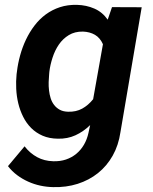

<svg xmlns="http://www.w3.org/2000/svg" viewBox="-20 -558 627 786"><path d="M49.3 -264.6Q53.2 -297.9 62.5 -331.5Q71.8 -365.2 86.4 -396Q101.1 -426.8 121.1 -453.1Q141.1 -479.5 167.2 -498.8Q193.4 -518.1 225.3 -528.6Q257.3 -539.1 295.4 -538.1Q333.5 -537.1 366.2 -522.9Q398.9 -508.8 420.9 -477.5L438.5 -528.8L560.1 -528.3L473.1 -17.1Q465.3 36.6 441.4 79.1Q417.5 121.6 381.1 150.6Q344.7 179.7 297.9 194.6Q251 209.5 197.3 208Q170.9 207.5 145 201.9Q119.1 196.3 95.2 185.5Q71.3 174.8 50 158.9Q28.8 143.1 12.7 122.1L80.6 41Q102.5 69.3 131.8 85.2Q161.1 101.1 197.8 102.1Q226.1 103 250 95Q273.9 86.9 292.5 71.5Q311 56.2 323.7 34.4Q336.4 12.7 342.3 -14.6L349.1 -45.9Q321.3 -19 288.8 -4.2Q256.3 10.7 216.8 9.8Q181.6 9.3 154.5 -2.4Q127.4 -14.2 107.7 -33.9Q87.9 -53.7 75 -79.6Q62 -105.5 54.9 -134.5Q47.9 -163.6 46.4 -194.3Q44.9 -225.1 47.9 -254.4ZM181.2 -254.4Q179.7 -239.3 179.2 -221.9Q178.7 -204.6 180.7 -187.7Q182.6 -170.9 187.5 -155.5Q192.4 -140.1 201.7 -128.2Q210.9 -116.2 224.9 -108.6Q238.8 -101.1 258.8 -100.6Q291.5 -99.6 316.4 -113.3Q341.3 -127 361.3 -151.9L401.4 -377Q389.6 -403.3 368.7 -415.5Q347.7 -427.7 319.3 -428.7Q286.1 -429.2 261.7 -414.3Q237.3 -399.4 220.9 -375.5Q204.6 -351.6 195.1 -322Q185.5 -292.5 182.1 -264.6Z"/></svg>

Font: Roboto Mono
Style: Bold Italic
Weight: 700
Designer: Google
Version: Version 2.000985; 2015; ttfautohint (v1.3)